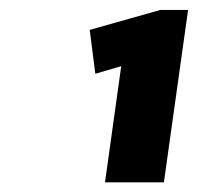

<svg xmlns="http://www.w3.org/2000/svg" viewBox="-20 -807 437 397"><path d="M318.9 -430H197.1L235.5 -705L269.6 -681.5L177.1 -654.5L165.5 -745.2L311.8 -786.5H368.9Z"/></svg>

Font: Pathway Extreme 8pt Thin
Style: Italic
Weight: 100
Italic angle: -8°
Designer: Eduardo Rodriguez Tunni
Foundry: Eduardo Rodriguez Tunni
Version: Version 1.000